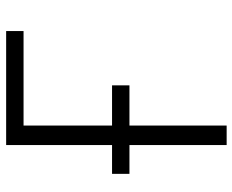

<svg xmlns="http://www.w3.org/2000/svg" viewBox="-88 -688 775 640"><g transform="rotate(-90 300.0 -367.5)"><path d="M137 0V-324H41V-382H137V-735H517V-677H202V-382H336V-324H202V0Z"/></g></svg>

Font: Iosevka SS04 Light Extended
Style: Regular
Weight: 300
Width: 7
Monospace: yes
Designer: Belleve Invis
Foundry: Belleve Invis
Version: Version 19.0.0; ttfautohint (v1.8.4)